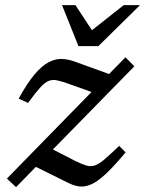

<svg xmlns="http://www.w3.org/2000/svg" viewBox="-20 -734 578 766"><path d="M7.5 -21.5 480.5 -505.5 516 -469.5 44 12.5ZM92 -323.5 54.5 -340.5Q88.5 -402.5 117.8 -437Q147 -471.5 173.8 -485.5Q200.5 -499.5 225.8 -498.8Q251 -498 277.5 -488.5L442 -429L380 -354.5L257 -398.5Q228 -409 209 -413.2Q190 -417.5 174.2 -411.2Q158.5 -405 139.8 -384.2Q121 -363.5 92 -323.5ZM251 -5 112.5 -73.5 181 -143 279 -92.5Q306.5 -79 324.2 -73.8Q342 -68.5 358.5 -74Q375 -79.5 397.2 -98.5Q419.5 -117.5 455.5 -152L481 -126Q435.5 -71.5 402.8 -40.8Q370 -10 344.5 1.2Q319 12.5 296.8 9.8Q274.5 7 251 -5ZM538.5 -713.5 372.5 -550H293L227.5 -713.5H281L354 -602.5H333L473.5 -713.5Z"/></svg>

Font: Newsreader 9pt
Style: Italic
Weight: 400
Italic angle: -17°
Designer: Hugues Gentile
Foundry: Production Type
Version: Version 1.003